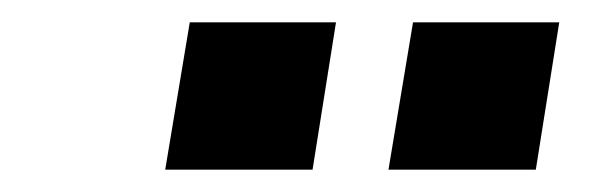

<svg xmlns="http://www.w3.org/2000/svg" viewBox="-20 -756 540 172"><path d="M460 -604H328L350 -736H481ZM260 -604H128L150 -736H281Z"/></svg>

Font: Iosevka SS04 Oblique
Style: Bold
Weight: 700
Italic angle: -9°
Monospace: yes
Designer: Belleve Invis
Foundry: Belleve Invis
Version: Version 19.0.0; ttfautohint (v1.8.4)